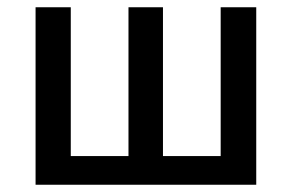

<svg xmlns="http://www.w3.org/2000/svg" viewBox="-20 -509 803 529"><path d="M78 0V-489H175V-79H334V-489H429V-79H588V-489H686V0Z"/></svg>

Font: UmiuVSE Medium
Style: Regular
Weight: 500
Designer: Paul D. Hunt
Foundry: Adobe
Version: Version 3.046;September 5, 2023;FontCreator 14.0.0.2901 64-b